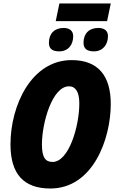

<svg xmlns="http://www.w3.org/2000/svg" viewBox="-20 -1069 663 1099"><path d="M299 -948H593L614 -1049H320ZM319 -775C369 -775 399 -811 399 -862C399 -895 375 -909 344 -909C293 -909 260 -878 260 -824C260 -789 281 -775 319 -775ZM518 -775C567 -775 598 -812 598 -862C598 -896 574 -909 542 -909C491 -909 458 -878 458 -824C458 -789 480 -775 518 -775ZM268 10C512 10 614 -273 614 -474C614 -634 543 -725 390 -725C160 -725 40 -466 40 -242C40 -75 114 10 268 10ZM281 -142C241 -142 220 -166 220 -242C220 -366 279 -575 375 -575C413 -575 434 -542 434 -477C434 -346 374 -142 281 -142Z"/></svg>

Font: Noto Sans Condensed Black
Style: Italic
Weight: 900
Width: 3
Italic angle: -12°
Designer: Monotype Design Team
Foundry: Monotype Imaging Inc.
Version: Version 2.013